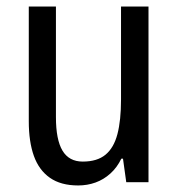

<svg xmlns="http://www.w3.org/2000/svg" viewBox="-20 -557 545 587"><path d="M434 -537V0H366L356 -72H351Q338 -45 317.5 -26.5Q297 -8 272 1Q247 10 219 10Q166 10 132.5 -13.5Q99 -37 83.5 -80.5Q68 -124 68 -186V-537H151V-199Q151 -130 171 -96.5Q191 -63 233 -63Q277 -63 302.5 -84Q328 -105 339 -147Q350 -189 350 -253V-537Z"/></svg>

Font: Noto Sans Condensed
Style: Regular
Weight: 400
Width: 3
Version: Version 2.013